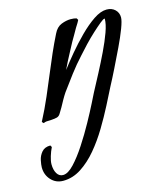

<svg xmlns="http://www.w3.org/2000/svg" viewBox="-175 -409 614 717"><g transform="rotate(-15 132.5 -51.0)"><path d="M-18 237Q-46 237 -64.5 217Q-83 197 -83 168Q-83 158 -79.5 141Q-76 124 -64.5 110.5Q-53 97 -31 97L-27 104Q-34 118 -39.5 136Q-45 154 -45 166Q-45 188 -36.5 202Q-28 216 -13 216Q6 216 29.5 191Q53 166 77.5 128.5Q102 91 123.5 52Q145 13 159.5 -16Q174 -45 177 -51Q193 -81 212 -117Q231 -153 248.5 -189.5Q266 -226 277 -256.5Q288 -287 288 -307Q288 -309 288.5 -308.5Q289 -308 286 -308Q282 -308 268.5 -297Q255 -286 236.5 -269Q218 -252 200 -233Q182 -214 168 -198Q143 -171 119.5 -140Q96 -109 75 -80Q67 -68 60 -55.5Q53 -43 46 -30L34 -10Q28 1 18 3Q8 5 -6 6Q-16 6 -21.5 6.5Q-27 7 -33 10L-39 4Q-16 -40 2.5 -83Q21 -126 38 -167Q52 -201 66.5 -234Q81 -267 98 -301Q109 -324 128 -331.5Q147 -339 164 -339Q178 -339 187 -336L191 -329Q188 -322 175 -302Q169 -292 162.5 -280Q156 -268 148 -255Q141 -241 127 -215.5Q113 -190 99 -160Q117 -184 142.5 -214.5Q168 -245 196.5 -273.5Q225 -302 252.5 -320.5Q280 -339 303 -339Q323 -339 335.5 -327Q348 -315 348 -297Q348 -284 337 -255Q326 -226 309 -190.5Q292 -155 274.5 -119.5Q257 -84 243 -58Q229 -30 209.5 8Q190 46 166 86Q142 126 113.5 160Q85 194 52 215.5Q19 237 -18 237Z"/></g></svg>

Font: Birthstone Bounce Medium
Style: Regular
Weight: 500
Designer: Robert E. Leuschke
Foundry: Rob Leuschke
Version: Version 1.010; ttfautohint (v1.8.3)